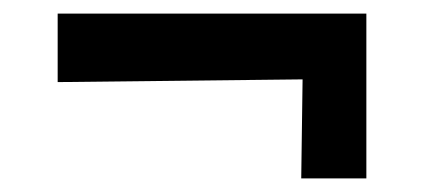

<svg xmlns="http://www.w3.org/2000/svg" viewBox="-20 -328 625 283"><path d="M65 -308H520V-65H424L426 -211L65 -207Z"/></svg>

Font: Andada SC
Style: Bold
Weight: 700
Designer: Carolina Giovagnoli
Foundry: Carolina Giovagnoli
Version: Version 1.003